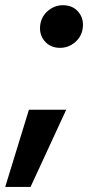

<svg xmlns="http://www.w3.org/2000/svg" viewBox="-37 -541 350 754"><path d="M-16.5 193 76.6 -110H223L83 193ZM198.6 -353.1Q160.5 -353.1 137.8 -380.1Q115.1 -407.2 121.5 -446.5Q127 -478.7 152.6 -499.6Q178.3 -520.5 210.4 -520.5Q249.1 -520.5 271.4 -493.5Q293.6 -466.4 287.6 -428Q282.6 -396.1 257.1 -374.6Q231.6 -353.1 198.6 -353.1Z"/></svg>

Font: Inter
Style: Italic
Weight: 400
Italic angle: -9.3988°
Designer: Rasmus Andersson
Foundry: rsms
Version: Version 4.001;git-66647c0bb